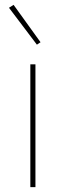

<svg xmlns="http://www.w3.org/2000/svg" viewBox="-20 -771 271 791"><path d="M126 0H105V-506H126ZM132 -587 17 -739 36 -751 147 -597Z"/></svg>

Font: IBM Plex Sans Thin
Style: Regular
Weight: 250
Designer: Mike Abbink, Paul van der Laan, Pieter van Rosmalen
Foundry: Bold Monday
Version: Version 3.201